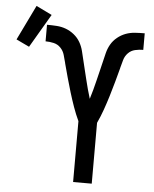

<svg xmlns="http://www.w3.org/2000/svg" viewBox="-183 -876 739 924"><g transform="rotate(5 187.0 -414.5)"><path d="M205 0V-294Q190 -326 178 -360Q166 -394 155.5 -428.5Q145 -463 135.5 -497.5Q126 -532 117 -566V-567Q112 -586 106.5 -605.5Q101 -625 87 -639.5Q73 -654 53.5 -658.5Q34 -663 14 -663V-743Q37 -743 60.5 -741.5Q84 -740 105.5 -732Q127 -724 145.5 -709Q164 -694 175.5 -674Q187 -654 192.5 -631.5Q198 -609 203.5 -586Q209 -563 214.5 -540.5Q220 -518 225.5 -495.5Q231 -473 237 -450.5Q243 -428 250 -406Q257 -428 263 -450.5Q269 -473 274.5 -495.5Q280 -518 285.5 -540.5Q291 -563 296.5 -586Q302 -609 307.5 -631.5Q313 -654 324.5 -674Q336 -694 354.5 -709Q373 -724 394.5 -732Q416 -740 439.5 -741.5Q463 -743 486 -743V-663Q466 -663 446.5 -658.5Q427 -654 413 -639.5Q399 -625 393.5 -605.5Q388 -586 383 -567V-566Q374 -532 364.5 -497.5Q355 -463 344.5 -428.5Q334 -394 322 -360Q310 -326 295 -294V0ZM-63 -630 -126 -660 -44 -829 32 -792Z"/></g></svg>

Font: Iosevka Term Medium
Style: Regular
Weight: 500
Monospace: yes
Designer: Belleve Invis
Foundry: Belleve Invis
Version: Version 26.3.1